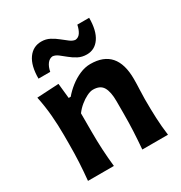

<svg xmlns="http://www.w3.org/2000/svg" viewBox="-187 -945 1019 1079"><g transform="rotate(-30 323.0 -405.0)"><path d="M71.3 0Q77.1 -59.6 80.1 -115Q83 -170.4 83 -238.3V-293Q83 -355 77.6 -418.7Q72.3 -482.4 58.6 -547.4L200.2 -555.2L210.4 -458H223.6Q245.6 -484.4 275.9 -508.3Q306.2 -532.2 341.1 -547.4Q376 -562.5 410.6 -562.5Q581.1 -562.5 581.1 -367.2Q581.1 -331.5 579.3 -298.6Q577.6 -265.6 577.6 -238.3Q577.6 -170.4 580.1 -115Q582.5 -59.6 590.3 0H423.8Q428.7 -59.6 431.4 -114Q434.1 -168.5 434.1 -231V-307.6Q434.1 -368.7 416 -399.4Q397.9 -430.2 351.1 -430.2Q334 -430.2 311 -418.9Q288.1 -407.7 265.9 -389.4Q243.7 -371.1 227.1 -348.6V-231Q227.1 -168.5 230 -114Q232.9 -59.6 239.3 0ZM422.4 -618.2Q391.1 -618.2 366.5 -631.1Q341.8 -644 321.5 -660.9Q301.3 -677.7 283.4 -691.2Q265.6 -704.6 248 -706.1Q227.5 -704.1 213.6 -685.5Q199.7 -667 193.8 -636.7H117.7Q117.7 -720.2 149.4 -764.9Q181.2 -809.6 234.9 -809.6Q264.6 -809.6 289.1 -796.6Q313.5 -783.7 334.2 -766.8Q355 -750 372.8 -736.6Q390.6 -723.1 407.2 -721.7Q427.7 -723.6 439.9 -741.9Q452.1 -760.3 458.5 -790.5H535.2Q535.2 -707.5 504.6 -662.8Q474.1 -618.2 422.4 -618.2Z"/></g></svg>

Font: Pinar-FD SemiBold
Style: Regular
Weight: 600
Designer: Amin Abedi
Version: Version 2.000